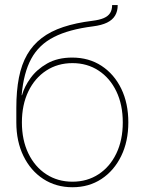

<svg xmlns="http://www.w3.org/2000/svg" viewBox="-20 -748 584 775"><path d="M272.5 7.8Q206.1 7.8 154.8 -25.6Q103.5 -59.1 74.7 -118.2Q45.9 -177.2 45.9 -253.9V-312.5Q45.9 -381.3 56.4 -434.8Q66.9 -488.3 89.6 -527.6Q112.3 -566.9 148.4 -594.5Q184.6 -622.1 235.4 -638.9Q286.1 -655.8 353.5 -664.1Q381.3 -667.5 398.9 -675Q416.5 -682.6 424.6 -695.6Q432.6 -708.5 432.6 -727.5H455.1Q455.1 -702.6 444.6 -685.1Q434.1 -667.5 412.1 -656.7Q390.1 -646 355.5 -641.6Q258.3 -629.4 197.8 -598.6Q137.2 -567.9 106.2 -511Q75.2 -454.1 67.4 -363.8H68.8Q78.1 -397.9 103.3 -432.9Q128.4 -467.8 170.4 -491.7Q212.4 -515.6 271.5 -515.6Q338.9 -515.6 389.9 -482.2Q440.9 -448.7 469.5 -389.9Q498 -331.1 498 -253.9Q498 -177.2 469.2 -118.2Q440.4 -59.1 389.6 -25.6Q338.9 7.8 272.5 7.8ZM272.5 -14.6Q332 -14.6 377.9 -44.7Q423.8 -74.7 449.7 -128.7Q475.6 -182.6 475.6 -253.9Q475.6 -325.2 449.7 -379.2Q423.8 -433.1 377.9 -463.1Q332 -493.2 272.5 -493.2Q212.9 -493.2 166.7 -463.1Q120.6 -433.1 94.5 -379.2Q68.4 -325.2 68.4 -253.9Q68.4 -182.6 94.5 -128.7Q120.6 -74.7 166.7 -44.7Q212.9 -14.6 272.5 -14.6Z"/></svg>

Font: Inter 24pt Thin
Style: Regular
Weight: 250
Designer: Rasmus Andersson
Foundry: rsms
Version: Version 4.001;git-66647c0bb